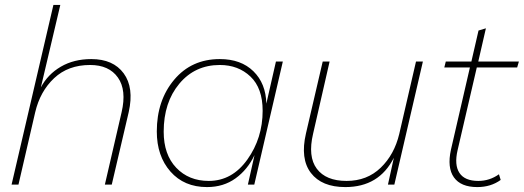

<svg xmlns="http://www.w3.org/2000/svg" viewBox="-20 -750 2128 780"><path d="M351 -510Q440 -510 482.5 -452Q525 -394 503 -295L434 0H406L474 -294Q495 -384 459 -435Q423 -486 346 -486Q257 -486 200 -432.5Q143 -379 123 -294L55 0H27L197 -730H225L146 -395Q174 -448 227 -479Q280 -510 351 -510Z M821 10Q728 10 672.5 -53Q617 -116 617 -216Q617 -342 687.5 -426Q758 -510 873 -510Q959 -510 1009.5 -460.5Q1060 -411 1062 -329L1101 -500H1129L1013 0H987L1014 -120Q986 -61 937 -25.5Q888 10 821 10ZM828 -15Q923 -15 985 -102Q1047 -189 1047 -300Q1047 -392 997.5 -439Q948 -486 873 -486Q772 -486 708.5 -410Q645 -334 645 -215Q645 -122 696 -68.5Q747 -15 828 -15Z M1670 -500H1698L1582 0H1556L1580 -109Q1520 10 1383 10Q1287 10 1243 -47.5Q1199 -105 1223 -208L1291 -500H1319L1252 -207Q1230 -114 1267 -64.5Q1304 -15 1388 -15Q1471 -15 1526.5 -68.5Q1582 -122 1602 -206Z M1917 -476 1839 -140Q1825 -80 1846.5 -47.5Q1868 -15 1923 -15Q1969 -15 2007 -42L2014 -19Q1974 10 1919 10Q1852 10 1824 -29.5Q1796 -69 1812 -142L1889 -476H1785L1791 -500H1895L1924 -626L1954 -635L1923 -500H2088L2081 -476Z"/></svg>

Font: Elaine Sans ExtraLight
Style: Italic
Weight: 275
Italic angle: -13°
Designer: Wei Huang
Foundry: Wei Huang
Version: Version 2.001;December 24, 2019;FontCreator 12.0.0.2547 64-b